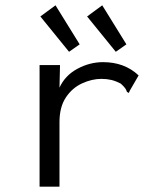

<svg xmlns="http://www.w3.org/2000/svg" viewBox="-20 -702 590 723"><path d="M129 -457H206L204 -372Q225 -418 271.5 -443Q318 -468 368 -468Q449 -468 502 -418L469 -361L465 -352L458 -356Q456 -363 451.5 -369.5Q447 -376 435 -387Q416 -397 399 -401Q382 -405 362 -405Q326 -405 289 -388Q252 -371 228 -335Q204 -299 204 -242V1H129ZM240 -507 132 -640 189 -682 280 -535ZM416 -507 308 -640 365 -682 456 -535Z"/></svg>

Font: Inconsolata SemiExpanded
Style: Regular
Weight: 400
Width: 6
Monospace: yes
Designer: Raph Levien, Cyreal, Brenton Simpson
Foundry: Raph Levien, Cyreal, Google
Version: Version 3.000; ttfautohint (v1.8.2.53-6de2)